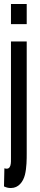

<svg xmlns="http://www.w3.org/2000/svg" viewBox="-42 -755 199 963"><path d="M13 -634H92V-735H13ZM13 -547V36C13 59 16 101 -20 89L-22 180C-7 187 2 188 13 188C51 188 74 157 83 122C92 86 92 42 92 14V-547Z"/></svg>

Font: League Gothic Condensed
Style: Regular
Weight: 400
Width: 3
Designer: Tyler Finck
Foundry: The League of Moveable Type
Version: Version 1.001;PS 001.001;hotconv 1.0.56;makeotf.lib2.0.21325